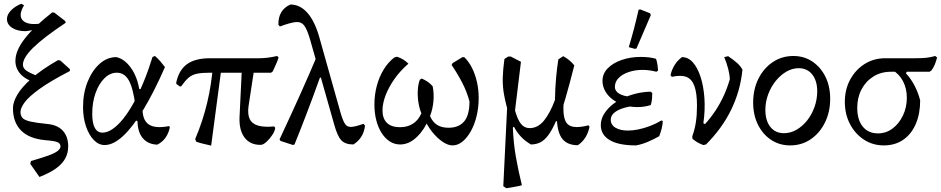

<svg xmlns="http://www.w3.org/2000/svg" viewBox="-20 -762 5011 1022"><path d="M190 180 141 110 145 95Q204 78 238.5 65.5Q273 53 287.5 41Q302 29 302 17Q302 2 286.5 -5Q271 -12 220 -16Q135 -24 92 -67.5Q49 -111 49 -186Q49 -218 72 -257.5Q95 -297 147.5 -344Q200 -391 289 -442L301 -440L352 -394V-384Q248 -330 191 -289Q134 -248 111.5 -217.5Q89 -187 89 -166Q89 -146 100 -134Q111 -122 142 -115Q173 -108 233 -102Q286 -97 314.5 -66Q343 -35 343 17Q343 53 327 82Q311 111 277.5 135Q244 159 190 180ZM175 -319Q114 -339 88 -369Q62 -399 62 -438Q62 -492 111.5 -556Q161 -620 258 -696L269 -695L326 -651L330 -641Q270 -601 227 -568Q184 -535 156.5 -508Q129 -481 115.5 -458.5Q102 -436 102 -417Q102 -399 121 -385.5Q140 -372 194 -352ZM116 -596Q72 -596 44.5 -614Q17 -632 17 -661Q17 -684 38 -706Q59 -728 93 -742L108 -734Q73 -675 106 -649Q139 -623 225 -642L226 -622Q201 -612 172 -605.5Q143 -599 116 -596Z M537 10Q505 10 479 -17Q453 -44 437.5 -90Q422 -136 422 -192Q422 -266 446 -326Q470 -386 510 -422Q550 -458 599 -458Q642 -449 676 -402Q710 -355 721 -288H751L701 -197Q689 -292 666 -333.5Q643 -375 602 -375Q566 -375 536 -345.5Q506 -316 488.5 -266.5Q471 -217 471 -156Q471 -56 526 -56Q551 -56 579 -75Q607 -94 635.5 -129.5Q664 -165 691.5 -214.5Q719 -264 744.5 -326Q770 -388 792 -459L805 -464Q821 -450 833 -436Q845 -422 858 -405Q799 -270 742.5 -177.5Q686 -85 634.5 -37.5Q583 10 537 10ZM817 8Q768 6 740.5 -26Q713 -58 712 -116L693 -128L740 -214L739 -193Q736 -125 770.5 -100.5Q805 -76 881 -91L884 -83Q869 -17 817 8Z M937 -302 919 -315 918 -322Q932 -389 975.5 -420.5Q1019 -452 1098 -452H1360Q1404 -452 1455 -464L1463 -456Q1457 -437 1449 -419.5Q1441 -402 1432 -382L1423 -375H1097Q1054 -375 1028 -369.5Q1002 -364 984 -348.5Q966 -333 944 -302ZM1104 13Q1078 7 1059 2.5Q1040 -2 1024 -8L1019 -22Q1099 -209 1114 -420L1160 -409ZM1368 9Q1312 10 1282 -29.5Q1252 -69 1255 -139L1268 -407H1335L1303 -197Q1297 -155 1309 -129Q1321 -103 1353.5 -93.5Q1386 -84 1439 -89L1445 -82Q1444 -66 1430 -44.5Q1416 -23 1398.5 -7Q1381 9 1368 9Z M1861 7Q1818 7 1797 -15Q1776 -37 1759 -99L1631 -550Q1616 -603 1600 -625Q1584 -647 1555 -644.5Q1526 -642 1470 -621L1462 -630Q1460 -709 1526 -738Q1577 -738 1616 -694Q1655 -650 1679 -566L1793 -161Q1805 -120 1816.5 -102.5Q1828 -85 1850.5 -86.5Q1873 -88 1915 -103L1923 -93Q1919 -59 1903 -34Q1887 -9 1861 7ZM1540 10 1473 -12 1468 -20Q1532 -157 1580.5 -265Q1629 -373 1668 -466L1718 -349H1683Q1645 -243 1611.5 -155.5Q1578 -68 1548 6Z M2093 -460Q2112 -454 2126.5 -445Q2141 -436 2154 -423Q2112 -387 2081 -343.5Q2050 -300 2033 -256Q2016 -212 2016 -174Q2016 -132 2039 -108.5Q2062 -85 2110 -85Q2149 -85 2178 -103.5Q2207 -122 2223 -159Q2212 -185 2207 -218Q2202 -251 2204 -283.5Q2206 -316 2215 -338L2225 -344Q2241 -337 2256 -327Q2271 -317 2283 -303Q2291 -264 2287 -222Q2283 -180 2269 -144Q2283 -112 2307 -97Q2331 -82 2368 -82Q2422 -82 2450.5 -115.5Q2479 -149 2479 -222Q2466 -272 2441 -320.5Q2416 -369 2384 -416L2389 -426L2442 -458H2451Q2476 -434 2493 -399.5Q2510 -365 2519 -324.5Q2528 -284 2528 -240Q2528 -190 2517 -144.5Q2506 -99 2486.5 -64Q2467 -29 2442 -8.5Q2417 12 2389 12Q2364 12 2335 -8Q2306 -28 2280 -60.5Q2254 -93 2238 -132L2263 -131Q2241 -74 2199.5 -33.5Q2158 7 2110 7Q2080 7 2055 -9Q2030 -25 2011.5 -54Q1993 -83 1983 -121.5Q1973 -160 1973 -206Q1973 -257 1985.5 -304.5Q1998 -352 2022 -391.5Q2046 -431 2079 -456Z M2806 7Q2747 -27 2716 -87L2686 -72L2720 -179Q2735 -124 2753.5 -102Q2772 -80 2799 -80Q2843 -80 2875.5 -120Q2908 -160 2934 -230Q2935 -293 2940 -348Q2945 -403 2952 -446L2978 -463Q2996 -453 3010.5 -441Q3025 -429 3037 -414Q3012 -315 2990.5 -241Q2969 -167 2950 -113L2940 -118Q2919 -70 2898.5 -42.5Q2878 -15 2855.5 -4Q2833 7 2806 7ZM2675 240 2659 229 2683 -264 2693 -139Q2673 -205 2664 -252.5Q2655 -300 2656 -345Q2657 -390 2665 -448L2685 -461H2699L2753 -433L2710 -80Q2713 -1 2726 73Q2739 147 2758 224Q2745 228 2722 232Q2699 236 2675 240ZM3056 11Q3001 11 2974 -22Q2947 -55 2944 -129L2939 -268L2982 -271L2979 -190Q2978 -143 2990 -117.5Q3002 -92 3032 -87Q3062 -82 3113 -95L3118 -87Q3112 -57 3097 -32Q3082 -7 3056 11Z M3366 12Q3272 12 3225 -16.5Q3178 -45 3178 -96Q3178 -124 3192 -149.5Q3206 -175 3231 -197.5Q3256 -220 3289.5 -236.5Q3323 -253 3362 -263Q3401 -273 3443 -274L3452 -267Q3452 -251 3450.5 -235Q3449 -219 3444 -203Q3397 -204 3358 -199Q3319 -194 3290.5 -184Q3262 -174 3246.5 -159Q3231 -144 3231 -125Q3231 -97 3256.5 -82Q3282 -67 3322 -67Q3348 -67 3377.5 -73Q3407 -79 3439 -91Q3471 -103 3501 -121L3508 -117Q3507 -97 3502 -77.5Q3497 -58 3489 -37Q3461 -21 3429.5 -7.5Q3398 6 3366 12ZM3372 -192Q3335 -192 3301.5 -202.5Q3268 -213 3242.5 -231.5Q3217 -250 3202 -276Q3187 -302 3187 -332Q3187 -370 3215 -398.5Q3243 -427 3289.5 -443Q3336 -459 3390 -459Q3411 -459 3431 -457Q3451 -455 3472 -449Q3477 -434 3479.5 -418.5Q3482 -403 3483 -387L3474 -380Q3437 -390 3399 -390Q3360 -390 3326.5 -378.5Q3293 -367 3273 -347Q3253 -327 3253 -299Q3253 -277 3276.5 -263Q3300 -249 3345 -246L3444 -203Q3426 -197 3408 -194.5Q3390 -192 3372 -192ZM3359 -502 3327 -511Q3342 -561 3355 -610.5Q3368 -660 3379 -710L3388 -712L3441 -691L3444 -681L3368 -504Z M3724 10Q3709 5 3695.5 -2.5Q3682 -10 3666 -23L3665 -37Q3739 -98 3789 -174Q3839 -250 3865 -341Q3864 -365 3856 -396Q3848 -427 3835 -458L3856 -463Q3888 -441 3905 -425.5Q3922 -410 3932 -391Q3921 -279 3872.5 -179Q3824 -79 3738 7ZM3665 -37Q3678 -72 3684 -111Q3690 -150 3690 -199Q3690 -266 3676.5 -303.5Q3663 -341 3634 -352.5Q3605 -364 3556 -353L3549 -362Q3556 -392 3571 -416Q3586 -440 3610 -458Q3643 -458 3668 -430Q3693 -402 3709 -353Q3725 -304 3729.5 -240.5Q3734 -177 3724 -106L3756 -89Z M4186 12Q4129 12 4084.5 -17.5Q4040 -47 4014.5 -98.5Q3989 -150 3989 -216Q3989 -287 4017 -343Q4045 -399 4093.5 -431.5Q4142 -464 4203 -464Q4260 -464 4304 -434.5Q4348 -405 4373.5 -354Q4399 -303 4399 -236Q4399 -166 4371 -109.5Q4343 -53 4295 -20.5Q4247 12 4186 12ZM4153 -53Q4188 -53 4220 -71.5Q4252 -90 4276.5 -121Q4301 -152 4315.5 -192.5Q4330 -233 4330 -276Q4330 -332 4303.5 -365.5Q4277 -399 4231 -399Q4197 -399 4165.5 -380.5Q4134 -362 4109 -331Q4084 -300 4069 -260Q4054 -220 4054 -177Q4054 -120 4080.5 -86.5Q4107 -53 4153 -53Z M4684 12Q4626 12 4579 -18.5Q4532 -49 4504.5 -101.5Q4477 -154 4477 -220Q4477 -286 4505.5 -338.5Q4534 -391 4582.5 -421.5Q4631 -452 4692 -452H4851Q4888 -452 4911 -454.5Q4934 -457 4958 -464L4968 -456Q4962 -433 4955.5 -417.5Q4949 -402 4938 -387L4928 -380H4721Q4670 -380 4629.5 -355Q4589 -330 4566 -286.5Q4543 -243 4543 -188Q4543 -124 4572.5 -88Q4602 -52 4653 -52Q4696 -52 4730.5 -77.5Q4765 -103 4786 -146.5Q4807 -190 4807 -242Q4807 -291 4786.5 -330Q4766 -369 4730 -389L4823 -407L4802 -372Q4829 -343 4848 -306.5Q4867 -270 4878 -228Q4878 -157 4855 -103Q4832 -49 4788.5 -18.5Q4745 12 4684 12Z"/></svg>

Font: Alegreya
Style: Regular
Weight: 400
Designer: Juan Pablo del Peral
Foundry: Huerta Tipografica
Version: Version 2.009